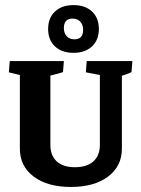

<svg xmlns="http://www.w3.org/2000/svg" viewBox="-20 -722 552 750"><path d="M256.8 8.3Q165.5 8.3 111.6 -32.2Q57.6 -72.8 57.6 -141.1L176.8 -156.2Q176.8 -114.3 201.7 -91.6Q226.6 -68.8 272.9 -68.8Q319.3 -68.8 344.7 -91.6Q370.1 -114.3 370.1 -156.2L456.1 -141.1Q456.1 -72.8 402.1 -32.2Q348.1 8.3 256.8 8.3ZM57.6 -141.1V-476.6H176.8V-156.2ZM57.6 -394.5V-471.2L74.7 -424.8L14.6 -439.5L18.1 -483.4H229.5L226.1 -440.4Q216.8 -437 199.2 -432.4Q181.6 -427.7 158.2 -422.4L176.8 -471.2V-394.5ZM456.1 -141.1 370.1 -156.2V-476.6H456.1ZM370.1 -394.5V-471.2L387.2 -425.8L315.4 -439.5L318.8 -483.4H497.1L493.7 -440.4Q475.6 -431.2 437.5 -420.9L456.1 -471.2V-394.5ZM267.1 -515.6Q221.7 -515.6 194.8 -540.7Q168 -565.8 168 -608.8Q168 -651.9 194.8 -677Q221.6 -702.1 267.1 -702.1Q312.5 -702.1 339.4 -677.1Q366.2 -652 366.2 -609Q366.2 -565.9 339.4 -540.8Q312.6 -515.6 267.1 -515.6ZM270.5 -568.4Q304.7 -568.4 304.7 -605Q304.7 -625.5 293.5 -637.5Q282.2 -649.4 263.7 -649.4Q229.5 -649.4 229.5 -612.6Q229.5 -592.3 240.7 -580.3Q252 -568.4 270.5 -568.4Z"/></svg>

Font: Markazi Text
Style: Regular
Weight: 400
Designer: Borna Izadpanah (Arabic designer), Fiona Ross (Arabic design director) and Florian Runge (Latin designer)
Foundry: Borna Izadpanah and Florian Runge
Version: Version 1.000